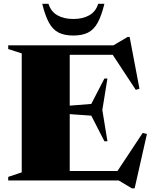

<svg xmlns="http://www.w3.org/2000/svg" viewBox="-20 -955 806 1016"><path d="M23.5 0V-19L95 -43V-672.5L23.5 -695.5V-715H580L655.5 -759.5H666L718 -485.5L698.5 -479.5L576.5 -665H349V-396L463 -405L532.5 -539.5H548.5L521.5 -373L548.5 -207.5H532.5L463 -343L349 -351V-50H601.5L735 -251.5L757.5 -246L692.5 41.5H677.5L608 0ZM368 -854.5Q417.5 -854.5 452.2 -874Q487 -893.5 499.5 -935H532.5Q517 -871.5 496.8 -834.8Q476.5 -798 445.8 -782.5Q415 -767 368 -767Q321 -767 290.2 -782.5Q259.5 -798 239.2 -834.8Q219 -871.5 203.5 -935H236.5Q249.5 -893.5 284 -874Q318.5 -854.5 368 -854.5Z"/></svg>

Font: Newsreader 72pt ExtraBold
Style: Regular
Weight: 800
Designer: Hugues Gentile
Foundry: Production Type
Version: Version 1.003; ttfautohint (v1.8.3)